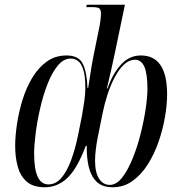

<svg xmlns="http://www.w3.org/2000/svg" viewBox="-20 -780 757 810"><path d="M169 10Q120 10 93 -13.5Q66 -37 55 -76.5Q44 -116 44 -165Q44 -205 51.5 -255.5Q59 -306 74.5 -357Q90 -408 115.5 -451Q141 -494 177 -520Q213 -546 261 -546Q313 -546 330 -509.5Q347 -473 349 -409H352Q355 -428 359 -454Q363 -480 367 -504.5Q371 -529 374 -542L399 -665Q402 -679 404 -696Q406 -713 406 -722Q406 -737 400 -743.5Q394 -750 368 -750H344L346 -760H507L462 -544Q455 -513 447 -476Q439 -439 431 -407H434Q454 -467 489.5 -506.5Q525 -546 574 -546Q685 -546 685 -382Q685 -339 676 -286.5Q667 -234 649 -182Q631 -130 603.5 -86.5Q576 -43 539 -16.5Q502 10 455 10Q411 10 387 -14Q363 -38 354 -78Q345 -118 346 -165H342Q306 -69 264.5 -29.5Q223 10 169 10ZM184 -2Q215 -2 238.5 -29Q262 -56 279.5 -103Q297 -150 309 -208L326 -293Q331 -321 335.5 -352Q340 -383 340 -409Q340 -461 331 -487.5Q322 -514 308 -523.5Q294 -533 279 -533Q248 -533 223.5 -503Q199 -473 180.5 -425.5Q162 -378 149.5 -323.5Q137 -269 130.5 -218Q124 -167 124 -132Q124 -2 184 -2ZM443 0Q471 0 495 -30.5Q519 -61 539 -110Q559 -159 573 -214.5Q587 -270 594.5 -320.5Q602 -371 602 -405Q602 -469 589 -498.5Q576 -528 549 -528Q525 -528 503.5 -508Q482 -488 464.5 -455Q447 -422 434 -382.5Q421 -343 413 -303L393 -204Q388 -180 384.5 -152Q381 -124 381 -103Q381 -52 398 -26Q415 0 443 0Z"/></svg>

Font: Noto Serif Display ExtraCondensed
Style: Italic
Weight: 400
Width: 2
Italic angle: -12°
Designer: Monotype Design Team
Foundry: Monotype Imaging Inc.
Version: Version 2.009